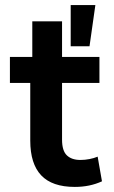

<svg xmlns="http://www.w3.org/2000/svg" viewBox="-20 -725 447 755"><path d="M274 10Q185 10 142 -35.5Q99 -81 99 -172V-399H19V-501H107V-641H224V-501H371V-399H224V-176Q224 -132 243 -114Q262 -96 296 -96Q314 -96 332 -99.5Q350 -103 364 -109L381 -12Q357 -1 330.5 4.5Q304 10 274 10ZM258 -543V-705H355L332 -543Z"/></svg>

Font: Nunito Sans 7pt Condensed
Style: Bold
Weight: 700
Width: 3
Designer: Vernon Adams
Foundry: Vernon Adams
Version: Version 3.101;gftools[0.9.27]